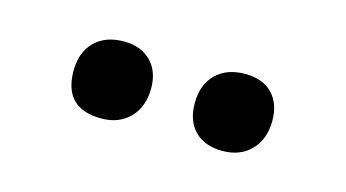

<svg xmlns="http://www.w3.org/2000/svg" viewBox="-31 -737 452 251"><g transform="rotate(15 194.5 -611.5)"><path d="M115 -664Q138 -664 151.5 -650.5Q165 -637 165 -614Q165 -589 150.5 -574Q136 -559 112 -559Q61 -559 61 -610Q61 -635 75.5 -649.5Q90 -664 115 -664ZM279 -664Q303 -664 316 -650.5Q329 -637 329 -614Q329 -589 314.5 -574Q300 -559 276 -559Q252 -559 238.5 -572.5Q225 -586 225 -610Q225 -635 239.5 -649.5Q254 -664 279 -664Z"/></g></svg>

Font: Alegreya Sans Medium
Style: Regular
Weight: 500
Designer: Juan Pablo del Peral
Foundry: Huerta Tipografica
Version: Version 2.007